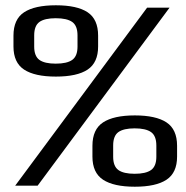

<svg xmlns="http://www.w3.org/2000/svg" viewBox="-20 -703 704 727"><path d="M37.5 0H122.5L622 -674H537ZM191.5 -413Q272 -413 311.8 -439.5Q351.5 -466 351.5 -527V-568Q351.5 -630 311.8 -656.5Q272 -683 191.5 -683Q111.5 -683 71.2 -656.5Q31 -630 31 -568V-527Q31 -466 71.2 -439.5Q111.5 -413 191.5 -413ZM191 -462Q149 -462 129.2 -476.2Q109.5 -490.5 109.5 -526.5V-569Q109.5 -605.5 129.2 -619.8Q149 -634 191 -634Q233.5 -634 253.5 -619.8Q273.5 -605.5 273.5 -569V-526.5Q273.5 -490.5 253.5 -476.2Q233.5 -462 191 -462ZM490.5 4Q570.5 4 610.5 -22.5Q650.5 -49 650.5 -110V-151Q650.5 -213 610.5 -239.5Q570.5 -266 490.5 -266Q410.5 -266 370.2 -239.5Q330 -213 330 -151V-110Q330 -49 370.2 -22.5Q410.5 4 490.5 4ZM490 -45Q448 -45 428.2 -59.2Q408.5 -73.5 408.5 -109.5V-152Q408.5 -188.5 428.2 -202.8Q448 -217 490 -217Q532 -217 552 -202.8Q572 -188.5 572 -152V-109.5Q572 -73.5 552 -59.2Q532 -45 490 -45Z"/></svg>

Font: Anybody Thin Medium
Style: Regular
Weight: 500
Version: Version 1.113;gftools[0.9.25]